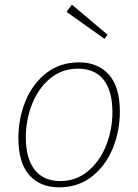

<svg xmlns="http://www.w3.org/2000/svg" viewBox="-20 -798 593 825"><path d="M495 -319Q495 -235 464.5 -160.5Q434 -86 375 -39.5Q316 7 234 7Q153 7 106 -45.5Q59 -98 59 -205Q59 -289 89.5 -363.5Q120 -438 179 -484Q238 -530 320 -530Q401 -530 448 -477Q495 -424 495 -319ZM91 -208Q91 -117 129 -68.5Q167 -20 239 -20Q307 -20 358 -62.5Q409 -105 436 -173Q463 -241 463 -316Q463 -407 425.5 -455Q388 -503 315 -503Q246 -503 195 -460.5Q144 -418 117.5 -350Q91 -282 91 -208ZM266 -747 289 -778 442 -649 429 -631Z"/></svg>

Font: Bitter Pro ExtraLight
Style: Italic
Weight: 275
Italic angle: -9°
Designer: Sol Matas, and Bitter project Authors
Foundry: Sol Matas
Version: Version 1.010